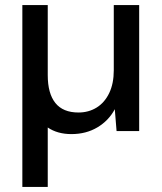

<svg xmlns="http://www.w3.org/2000/svg" viewBox="-20 -516 636 756"><path d="M68 220V-496H168V-220Q168 -148 198 -110.5Q228 -73 289 -73Q329 -73 360.5 -92.5Q392 -112 410 -149.5Q428 -187 428 -239V-496H528V0H439L432 -86Q408 -41 363.5 -14.5Q319 12 261 12Q234 12 210.5 5.5Q187 -1 168 -14V220Z"/></svg>

Font: DMSans_18ptMedium
Style: Regular
Weight: 500
Designer: Colophon Foundry, Jonny Pinhorn
Foundry: Colophon Foundry
Version: Version 4.004;gftools[0.9.30]